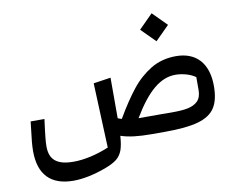

<svg xmlns="http://www.w3.org/2000/svg" viewBox="-97 -869 1498 1217"><g transform="rotate(-10 652.5 -260.5)"><path d="M624.5 -383.3 513.2 -366.7 530.3 49.8C449.7 83 370.6 100.6 302.7 100.6C195.8 100.6 148.9 62 148.9 -24.4C148.9 -40.5 149.9 -59.6 152.3 -81.5C154.3 -103.5 159.2 -142.6 166.5 -198.2H77.6C69.8 -133.3 64.9 -90.3 63 -68.4C61 -46.4 60.1 -26.4 60.1 -9.3C60.1 141.6 135.3 219.2 281.2 219.2C342.3 219.2 418.5 203.6 494.1 174.8C526.9 162.6 551.3 149.4 568.4 135.7C585.4 121.6 597.7 103.5 606 81.5C613.8 59.6 619.1 28.8 621.6 -9.8C672.4 7.3 733.9 14.6 820.3 14.6H904.3C996.6 14.6 1067.9 7.8 1119.1 -6.8C1169.9 -21 1206.1 -44.4 1228 -78.1C1250 -111.3 1260.7 -158.2 1260.7 -218.8C1260.7 -363.3 1186.5 -445.8 1056.2 -445.8C995.6 -445.8 941.4 -431.6 894 -403.3C846.7 -374.5 804.2 -336.9 767.6 -290.5C730.5 -243.7 690.9 -184.6 649.4 -113.3L624.5 -122.1ZM754.9 -99.6C849.1 -258.3 935.5 -330.1 1031.7 -330.1C1079.1 -330.1 1128.9 -315.4 1160.6 -292.5V-210C1160.6 -177.7 1152.3 -153.8 1135.7 -137.7C1102.5 -105.5 1050.8 -99.1 965.3 -99.1L904.3 -99.6ZM861.8 -649.9 951.7 -560.1 1041.5 -649.9 951.7 -740.2Z"/></g></svg>

Font: SG Kara
Style: Regular
Weight: 400
Designer: Damoon Khanjanzadeh
Version: Version 1.000